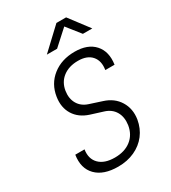

<svg xmlns="http://www.w3.org/2000/svg" viewBox="-227 -1063 1054 1186"><g transform="rotate(-30 300.0 -470.0)"><path d="M259 10Q155 10 103 -43Q51 -96 65 -187H131Q121 -124 158 -86.5Q195 -49 269 -49Q339 -49 384 -84Q429 -119 439 -181Q447 -236 424.5 -275Q402 -314 353 -329L267 -356Q198 -378 165.5 -430.5Q133 -483 144 -554Q157 -639 221 -689.5Q285 -740 379 -740Q472 -740 519 -687.5Q566 -635 553 -547H487Q497 -608 465.5 -644.5Q434 -681 369 -681Q304 -681 261.5 -648.5Q219 -616 210 -559Q202 -507 224 -469Q246 -431 293 -416L379 -388Q449 -366 483 -310.5Q517 -255 506 -184Q496 -125 462.5 -81.5Q429 -38 376.5 -14Q324 10 259 10ZM222 -810 371 -950H440L546 -810H479L402 -907L295 -810Z"/></g></svg>

Font: NKDuy Mono ExtraLight
Style: Italic
Weight: 200
Italic angle: -9°
Monospace: yes
Designer: NKDuy
Foundry: NKDuy
Version: Version 2.251; ttfautohint (v1.8.4.7-5d5b)